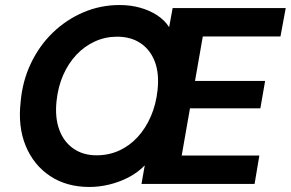

<svg xmlns="http://www.w3.org/2000/svg" viewBox="-20 -732 1157 764"><path d="M336 12Q245 12 179.5 -31.5Q114 -75 82.5 -151Q51 -227 62 -325Q69 -409 103 -480Q137 -551 190.5 -602.5Q244 -654 312 -683Q380 -712 456 -712Q499 -712 537 -701.5Q575 -691 605 -671.5Q635 -652 653 -624L667 -700H1117L1096 -587H787L756 -410H1035L1016 -301H736L703 -113H1012L993 0H543L556 -74Q528 -45 491 -26Q454 -7 414 2.5Q374 12 336 12ZM364 -114Q413 -114 454.5 -133Q496 -152 528 -187Q560 -222 580.5 -269.5Q601 -317 607 -374Q614 -440 596 -487Q578 -534 539.5 -560Q501 -586 446 -586Q399 -586 357.5 -567Q316 -548 284 -514Q252 -480 231.5 -433.5Q211 -387 205 -330Q198 -264 216 -215.5Q234 -167 272.5 -140.5Q311 -114 364 -114Z"/></svg>

Font: DM Sans 12pt ExtraBold
Style: Italic
Weight: 800
Italic angle: -10°
Version: Version 4.004;gftools[0.9.30]